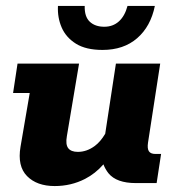

<svg xmlns="http://www.w3.org/2000/svg" viewBox="-20 -616 591 646"><path d="M164 10Q104 10 71 -23.5Q38 -57 49 -122L80 -303H24L39 -402H246L205 -158Q200 -130 209.5 -117.5Q219 -105 242 -105Q272 -105 299 -125Q318 -139 334 -166L370 -402H519L478 -136Q475 -116 481 -107Q487 -98 503 -98H522L507 0H437Q372 0 345 -33Q334 -47 328 -63Q301 -32 266 -14Q219 10 164 10ZM325 -448Q269 -448 235.5 -469Q202 -490 187.5 -523.5Q173 -557 175 -596H265Q264 -560 282 -543Q300 -526 331 -526Q360 -526 380 -544Q400 -562 409 -596H501Q487 -527 441.5 -487.5Q396 -448 325 -448Z"/></svg>

Font: Rokkitt SemiBold ExtraBold
Style: Italic
Weight: 800
Italic angle: -9°
Version: Version 3.103